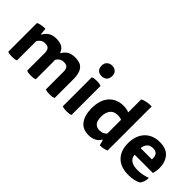

<svg xmlns="http://www.w3.org/2000/svg" viewBox="40 -1498 2258 2258"><g transform="rotate(45 1169.0 -369.0)"><path d="M215.8 -328.1Q228.5 -351.6 251 -368.2Q273.4 -384.8 311.5 -384.8Q354.5 -384.8 370.1 -362.3Q385.7 -338.9 385.7 -299.8Q385.7 -203.1 385.7 -7.8Q396.5 -2.9 414.1 1Q431.6 3.9 458 3.9Q484.4 3.9 502 1Q519.5 -2.9 529.3 -7.8Q529.3 -97.7 529.3 -277.3Q529.3 -293 528.3 -306.6Q527.3 -321.3 527.3 -328.1Q540 -351.6 562.5 -368.2Q585.9 -384.8 623 -384.8Q666 -384.8 681.6 -362.3Q697.3 -338.9 697.3 -299.8Q697.3 -203.1 697.3 -7.8Q707 -2.9 725.6 1Q744.1 3.9 769.5 3.9Q795.9 3.9 814.5 1Q832 -2.9 841.8 -7.8Q841.8 -114.3 841.8 -326.2Q841.8 -369.1 834 -400.4Q827.1 -431.6 814.5 -453.1Q790 -493.2 752.9 -505.9Q715.8 -517.6 678.7 -517.6Q612.3 -517.6 574.2 -492.2Q536.1 -465.8 519.5 -430.7Q517.6 -430.7 511.7 -430.7Q492.2 -483.4 451.2 -501Q411.1 -517.6 367.2 -517.6Q299.8 -517.6 260.7 -490.2Q222.7 -462.9 205.1 -425.8Q202.1 -425.8 197.3 -425.8Q195.3 -446.3 189.5 -507.8Q153.3 -507.8 122.1 -502Q90.8 -496.1 71.3 -485.4Q71.3 -468.8 71.3 -436.5Q71.3 -329.1 71.3 -7.8Q81.1 -2.9 99.6 1Q118.2 3.9 143.6 3.9Q169.9 3.9 188.5 1Q206.1 -2.9 215.8 -7.8Q215.8 -114.3 215.8 -328.1Z M978.5 -7.8Q988.3 -2.9 1006.8 1Q1025.4 3.9 1050.8 3.9Q1077.1 3.9 1095.7 1Q1113.3 -2.9 1123 -7.8Q1123 -168.9 1123 -490.2Q1113.3 -495.1 1095.7 -499Q1077.1 -502 1050.8 -502Q1025.4 -502 1006.8 -499Q988.3 -495.1 978.5 -490.2Q978.5 -450.2 978.5 -369.1Q978.5 -279.3 978.5 -7.8ZM1050.8 -756.8Q1012.7 -756.8 988.3 -733.4Q962.9 -710.9 962.9 -669.9Q962.9 -626 986.3 -602.5Q1008.8 -580.1 1050.8 -580.1Q1089.8 -580.1 1114.3 -603.5Q1138.7 -627 1138.7 -670.9Q1138.7 -711.9 1114.3 -734.4Q1089.8 -756.8 1050.8 -756.8Z M1573.2 -500Q1555.7 -508.8 1531.2 -513.7Q1507.8 -517.6 1480.5 -517.6Q1367.2 -517.6 1299.8 -442.4Q1233.4 -367.2 1233.4 -230.5Q1233.4 -118.2 1282.2 -48.8Q1331.1 19.5 1432.6 19.5Q1482.4 19.5 1523.4 0Q1563.5 -19.5 1583 -58.6Q1585.9 -58.6 1591.8 -58.6Q1595.7 -42 1610.4 9.8Q1640.6 9.8 1669.9 3.9Q1698.2 -2 1718.8 -12.7Q1718.8 -257.8 1718.8 -746.1Q1669.9 -746.1 1634.8 -738.3Q1598.6 -731.4 1573.2 -716.8Q1573.2 -644.5 1573.2 -500ZM1575.2 -148.4Q1560.5 -134.8 1539.1 -123Q1517.6 -111.3 1484.4 -111.3Q1434.6 -111.3 1408.2 -142.6Q1382.8 -173.8 1382.8 -240.2Q1382.8 -308.6 1414.1 -350.6Q1445.3 -391.6 1512.7 -391.6Q1529.3 -391.6 1545.9 -388.7Q1562.5 -385.7 1575.2 -378.9Q1575.2 -301.8 1575.2 -148.4Z M2282.2 -202.1Q2289.1 -221.7 2293 -247.1Q2296.9 -272.5 2296.9 -295.9Q2296.9 -394.5 2245.1 -456.1Q2193.4 -517.6 2084 -517.6Q1966.8 -517.6 1896.5 -443.4Q1827.1 -368.2 1827.1 -243.2Q1827.1 -121.1 1895.5 -50.8Q1963.9 19.5 2094.7 19.5Q2146.5 19.5 2187.5 9.8Q2228.5 -1 2252.9 -14.6Q2270.5 -34.2 2281.2 -67.4Q2291 -99.6 2289.1 -127.9Q2261.7 -116.2 2221.7 -107.4Q2180.7 -97.7 2132.8 -97.7Q2058.6 -97.7 2020.5 -124Q1982.4 -149.4 1978.5 -202.1Q2079.1 -202.1 2282.2 -202.1ZM1973.6 -306.6Q1977.5 -354.5 2003.9 -381.8Q2031.2 -410.2 2078.1 -410.2Q2131.8 -410.2 2149.4 -377.9Q2162.1 -354.5 2162.1 -326.2Q2163.1 -317.4 2161.1 -306.6Q2098.6 -306.6 1973.6 -306.6Z"/></g></svg>

Font: cl
Style: Bold
Weight: 400
Designer: Mitja Miklavcic
Version: Version 7.504; 2011; Build 1021